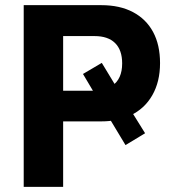

<svg xmlns="http://www.w3.org/2000/svg" viewBox="-20 -725 675 745"><path d="M72 0V-705H373Q445 -705 496 -678Q547 -651 574 -601Q601 -551 601 -480Q601 -408 571 -355.5Q541 -303 486 -277L487 -298L543 -208L467 -162L402 -270L430 -259Q419 -257 404.5 -255.5Q390 -254 373 -254H225V0ZM225 -373H346Q352 -373 356.5 -373.5Q361 -374 366 -375L353 -352L302 -438L375 -481L432 -387L415 -392Q454 -418 454 -479Q454 -531 426.5 -558Q399 -585 347 -585H225Z"/></svg>

Font: Nunito Sans 10pt SemiCondensed ExtraBold
Style: Regular
Weight: 800
Width: 4
Designer: Vernon Adams
Foundry: Vernon Adams
Version: Version 3.101;gftools[0.9.27]